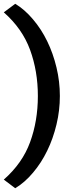

<svg xmlns="http://www.w3.org/2000/svg" viewBox="-20 -812 403 1010"><path d="M277.3 -157.7Q259.3 -82.5 228.5 -19.5Q197.3 44.9 153.8 96.2Q109.9 148.4 60.1 178.2L0 132.8Q97.7 46.9 138.2 -64Q179.2 -175.8 179.2 -307.1Q179.2 -437.5 138.2 -549.8Q97.2 -661.6 0 -747.1L60.1 -792Q109.9 -762.2 153.8 -710Q197.8 -658.2 228.5 -594.7Q259.3 -531.7 277.3 -456.5Q294.9 -383.3 294.9 -307.1Q294.9 -231 277.3 -157.7Z"/></svg>

Font: Post Grotesk Medium
Style: Medium
Weight: 500
Version: Version 1.0